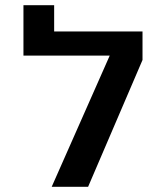

<svg xmlns="http://www.w3.org/2000/svg" viewBox="-20 -721 640 741"><path d="M530 -599.5V-489.5L320 0H179.5L403.5 -506.5H70.5V-701H189V-599.5Z"/></svg>

Font: JuliaMono
Style: Regular
Weight: 400
Monospace: yes
Designer: cormullion
Foundry: corm
Version: Version 0.055; ttfautohint (v1.8.4)